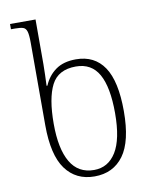

<svg xmlns="http://www.w3.org/2000/svg" viewBox="-86 -824 706 897"><g transform="rotate(-10 267.0 -375.0)"><path d="M298 -544Q386 -544 431.5 -476.5Q477 -409 477 -267Q477 -124 428 -57Q379 10 290 10Q202 10 153 -57Q104 -124 104 -266V-659Q104 -694 99 -710.5Q94 -727 81 -731Q68 -735 44 -735H24V-760H145V-548Q145 -525 144 -498Q143 -471 142 -446H146Q165 -491 202 -517.5Q239 -544 298 -544ZM293 -20Q360 -20 397.5 -80.5Q435 -141 435 -265Q435 -388 400.5 -449.5Q366 -511 292 -511Q208 -511 176 -448.5Q144 -386 144 -265Q144 -146 181 -83Q218 -20 293 -20Z"/></g></svg>

Font: Noto Serif Georgian SemiCondensed ExtraLight
Style: Regular
Weight: 200
Width: 4
Designer: Monotype Design Team, Akaki Razmadze
Foundry: Google LLC
Version: Version 2.003; ttfautohint (v1.8.4.7-5d5b)